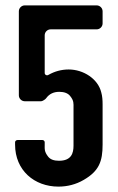

<svg xmlns="http://www.w3.org/2000/svg" viewBox="-20 -687 437 713"><path d="M197 6C230 6 262 -2 291 -19C348 -52 361 -88 361 -150V-300C361 -315 360 -330 356 -344C344 -394 290 -429 235 -429C208 -429 183 -422 160 -409C154 -405 146 -409 146 -416V-556C146 -568 156 -578 168 -578H339C351 -578 361 -588 361 -600V-645C361 -657 351 -667 339 -667H72C60 -667 50 -657 50 -645V-333C50 -321 60 -311 72 -311H133C138 -311 150 -319 152 -323C163 -338 179 -346 200 -346C218 -346 232 -341 240 -331C255 -313 253 -302 253 -287V-146C253 -118 245 -90 199 -90C180 -90 167 -95 159 -105C144 -124 146 -134 146 -150V-159C146 -163 142 -167 138 -167H45C40 -167 36 -163 36 -159V-150C36 -54 108 6 197 6Z"/></svg>

Font: DIN Rundschrift
Style: Mittel
Weight: 400
Version: Version 1.027